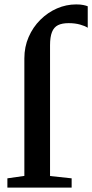

<svg xmlns="http://www.w3.org/2000/svg" viewBox="-20 -851 418 871"><path d="M13.5 0V-42L90.5 -53V-586Q90.5 -638.5 110 -683.2Q129.5 -728 163 -761.2Q196.5 -794.5 238.5 -812.8Q280.5 -831 325.5 -831Q345.5 -831 358.2 -828.2Q371 -825.5 378 -822.5V-725Q366.5 -733 343.5 -739.5Q320.5 -746 291.5 -746Q261.5 -746 243 -736.8Q224.5 -727.5 215.8 -705.5Q207 -683.5 207 -645.5V-52.5L305 -42V0Z"/></svg>

Font: Merriweather 60pt SemiBold
Style: Regular
Weight: 600
Version: Version 2.100